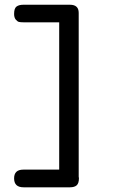

<svg xmlns="http://www.w3.org/2000/svg" viewBox="-20 -714 565 817"><path d="M40 44.9Q40 7.8 79.1 7.8H231.9V-619.1H79.1Q67.9 -619.1 61 -620.6Q54.2 -622.1 47.1 -630.6Q40 -639.2 40 -654.8Q40 -678.7 50.5 -686.3Q61 -693.8 79.1 -693.8H277.8Q314.9 -693.8 314.9 -659.2V38.1Q314.9 39.1 315.4 41Q315.9 43 315.9 43.9Q315.9 65.9 306.4 74.5Q296.9 83 277.8 83H80.1Q40 83 40 44.9Z"/></svg>

Font: CMU Typewriter Text
Style: Bold
Weight: 700
Version: Version 0.7.0